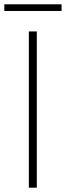

<svg xmlns="http://www.w3.org/2000/svg" viewBox="-24 -872 306 892"><path d="M110 0V-726H147V0ZM-4 -821V-852H262V-821Z"/></svg>

Font: Noto Sans KR Thin
Style: Regular
Weight: 100
Designer: Ryoko NISHIZUKA 西塚涼子 (kana, bopomofo & ideographs); Paul D. Hunt (Latin, Greek & Cyrillic); Sandoll Communications 산돌커뮤니
Foundry: Adobe
Version: Version 2.004-H2;hotconv 1.0.118;makeotfexe 2.5.65603